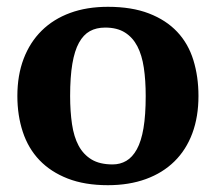

<svg xmlns="http://www.w3.org/2000/svg" viewBox="-20 -532 634 564"><path d="M186 -250Q186 -205 191.5 -167.5Q197 -130 211 -104Q225 -78 249 -63.5Q273 -49 311 -49Q333 -49 351 -59.5Q369 -70 382 -93.5Q395 -117 401.5 -155.5Q408 -194 408 -250Q408 -296 402.5 -333Q397 -370 383.5 -396Q370 -422 347 -436.5Q324 -451 289 -451Q263 -451 244 -440.5Q225 -430 212 -406.5Q199 -383 192.5 -344.5Q186 -306 186 -250ZM31 -250Q31 -311 49.5 -359.5Q68 -408 102.5 -442Q137 -476 186 -494Q235 -512 297 -512Q367 -512 417.5 -492.5Q468 -473 500.5 -438.5Q533 -404 548 -355.5Q563 -307 563 -250Q563 -189 545 -140.5Q527 -92 492.5 -58Q458 -24 408.5 -6Q359 12 297 12Q229 12 179 -7.5Q129 -27 96 -61.5Q63 -96 47 -144.5Q31 -193 31 -250Z"/></svg>

Font: PTSerif
Style: Bold
Weight: 700
Designer: A.Korolkova, O.Umpeleva, V.Yefimov
Foundry: ParaType Ltd
Version: Version 1.000W OFL; ttfautohint (v1.2) -l 8 -r 50 -G 200 -x 